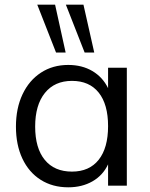

<svg xmlns="http://www.w3.org/2000/svg" viewBox="-20 -792 640 819"><path d="M521 -503V0H441V-91Q419 -44 374.5 -18.5Q330 7 271 7Q204 7 153.5 -25Q103 -57 75.5 -115.5Q48 -174 48 -252Q48 -330 76 -389.5Q104 -449 154.5 -482Q205 -515 271 -515Q330 -515 374 -489Q418 -463 441 -416V-503ZM441 -254Q441 -347 401 -397Q361 -447 287 -447Q213 -447 171.5 -395.5Q130 -344 130 -252Q130 -160 171 -110Q212 -60 287 -60Q361 -60 401 -110.5Q441 -161 441 -254ZM219 -568 139 -772H215L260 -568ZM341 -568 261 -772H336L382 -568Z"/></svg>

Font: Muli-Regular
Style: Regular
Weight: 400
Version: Version 2.000